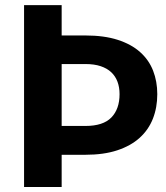

<svg xmlns="http://www.w3.org/2000/svg" viewBox="-20 -746 663 766"><path d="M321 -604.5Q395.5 -604.5 449.8 -587Q504 -569.5 539 -538.2Q574 -507 590.8 -464Q607.5 -421 607.5 -370.5Q607.5 -317 590 -272.5Q572.5 -228 537 -196Q501.5 -164 447.5 -146.2Q393.5 -128.5 321 -128.5H226V0H76V-725.5H226V-604.5ZM321 -243.5Q391.5 -243.5 424.2 -277.2Q457 -311 457 -370.5Q457 -397.5 448.8 -419.8Q440.5 -442 423.8 -457.8Q407 -473.5 381.5 -482Q356 -490.5 321 -490.5H226V-243.5Z"/></svg>

Font: Lato
Style: Regular
Weight: 800
Designer: Lukasz Dziedzic with Adam Twardoch and Botio Nikoltchev
Foundry: tyPoland Lukasz Dziedzic
Version: Version 2.015; 2015-08-06; http://www.latofonts.com/; ttfaut